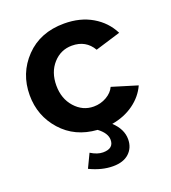

<svg xmlns="http://www.w3.org/2000/svg" viewBox="-134 -633 832 934"><g transform="rotate(-20 282.0 -166.0)"><path d="M543 -126Q520 -75 471.5 -40Q423 -5 358 6Q405 50 405 102Q405 146 375.5 173.5Q346 201 292 201Q234 201 172 171L206 100Q240 121 269 121Q324 121 324 76Q324 41 281 9Q167 1 97.5 -77Q28 -155 28 -262Q28 -375 104 -454Q180 -533 304 -533Q387 -533 448.5 -497Q510 -461 541 -399L410 -359Q375 -419 303 -419Q245 -419 205.5 -375Q166 -331 166 -262Q166 -194 206 -149Q246 -104 303 -104Q339 -104 369.5 -121.5Q400 -139 412 -166Z"/></g></svg>

Font: Raleway-v4020
Style: Bold
Weight: 700
Designer: Matt McInerney, Pablo Impallari, Rodrigo Fuenzalida
Foundry: Matt McInerney, Pablo Impallari, Rodrigo Fuenzalida
Version: Version 4.020;PS 004.020;hotconv 1.0.88;makeotf.lib2.5.64775